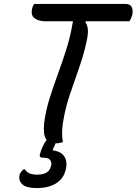

<svg xmlns="http://www.w3.org/2000/svg" viewBox="-20 -720 693 974"><path d="M299 0Q284 7 262 7Q254 24 249 36L247 42Q287 48 304 70.5Q321 93 316 128Q308 181 268.5 207.5Q229 234 167 234Q115 234 95 216.5Q75 199 78 175Q79 155 100 139H106Q115 153 129.5 159.5Q144 166 171 166Q233 166 240 116Q242 100 233 90Q224 80 198 80Q178 80 182 64Q186 48 195 27Q204 6 215 -8Q216 -9 217 -10Q206 -23 203.5 -45Q201 -67 204 -96Q212 -158 231 -219Q250 -280 273 -342.5Q296 -405 317 -471.5Q338 -538 350 -612H211Q177 -612 156 -627Q135 -642 143 -677Q145 -684 147.5 -690Q150 -696 154 -700H616Q640 -700 648 -684.5Q656 -669 651 -644Q648 -635 644.5 -626.5Q641 -618 636 -612H416L413 -607Q422 -596 425 -576Q428 -556 422 -523Q408 -452 383 -381Q358 -310 334 -239Q310 -168 299 -95Q291 -41 299 0Z"/></svg>

Font: Recursive Sn Csl St
Style: Italic
Weight: 400
Italic angle: -15°
Version: Version 1.079;hotconv 1.0.112;makeotfexe 2.5.65598; ttfautoh